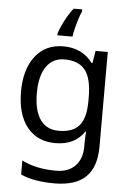

<svg xmlns="http://www.w3.org/2000/svg" viewBox="-64 -813 744 1099"><g transform="rotate(5 307.5 -263.0)"><path d="M275 -546Q328 -546 370.5 -526Q413 -506 443 -465H448L460 -536H530V9Q530 124 471.5 182Q413 240 290 240Q172 240 97 206V125Q176 167 295 167Q364 167 403.5 126.5Q443 86 443 16V-5Q443 -17 444 -39.5Q445 -62 446 -71H442Q388 10 276 10Q172 10 113.5 -63Q55 -136 55 -267Q55 -395 113.5 -470.5Q172 -546 275 -546ZM287 -472Q220 -472 183 -418.5Q146 -365 146 -266Q146 -167 182.5 -114.5Q219 -62 289 -62Q370 -62 407 -105.5Q444 -149 444 -246V-267Q444 -377 406 -424.5Q368 -472 287 -472ZM363 -754Q355 -737 346.5 -710.5Q338 -684 331 -656Q324 -628 321 -606H234V-615Q239 -633 251 -660Q263 -687 279.5 -715.5Q296 -744 314 -766H363Z"/></g></svg>

Font: Noto Sans SignWriting
Style: Regular
Weight: 400
Designer: Monotype Design Team
Foundry: Monotype Imaging Inc.
Version: Version 2.004; ttfautohint (v1.8.4.7-5d5b)